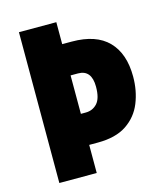

<svg xmlns="http://www.w3.org/2000/svg" viewBox="-108 -796 753 878"><g transform="rotate(-15 269.0 -357.0)"><path d="M516 -383Q516 -316 493 -259Q470 -202 418.5 -167.5Q367 -133 282 -133H241V0H64V-714H241V-610H286Q401 -610 458.5 -551Q516 -492 516 -383ZM264 -280Q297 -280 318.5 -303.5Q340 -327 340 -382Q340 -462 276 -462H241V-280Z"/></g></svg>

Font: Noto Sans Myanmar UI Condensed Black
Style: Regular
Weight: 900
Width: 3
Designer: Monotype Design Team
Foundry: Monotype Imaging Inc.
Version: Version 2.103; ttfautohint (v1.8.4.7-5d5b)